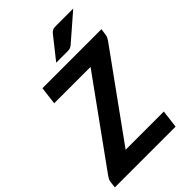

<svg xmlns="http://www.w3.org/2000/svg" viewBox="-288 -1040 1148 1148"><g transform="rotate(-45 286.0 -466.0)"><path d="M0 0ZM591.5 -725.5 585 -681.5Q583.5 -672 579.2 -664Q575 -656 569.5 -647.5L184 -113.5H507L493 0H-20.5L-15.5 -43.5Q-14 -53 -9.8 -60.8Q-5.5 -68.5 0 -77L386 -612H78.5L92.5 -725.5ZM559.5 -932 394.5 -789Q383 -779.5 374 -777.2Q365 -775 350.5 -775H258.5L366 -910.5Q372 -918 377.5 -922.2Q383 -926.5 389 -928.8Q395 -931 402.2 -931.5Q409.5 -932 419.5 -932Z"/></g></svg>

Font: Lato Heavy
Style: Italic
Weight: 800
Italic angle: -7°
Designer: Lukasz Dziedzic
Foundry: tyPoland Lukasz Dziedzic
Version: Version 2.007; 2014-02-27